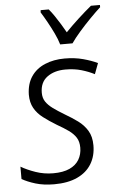

<svg xmlns="http://www.w3.org/2000/svg" viewBox="-55 -804 532 852"><g transform="rotate(-5 211.5 -377.5)"><path d="M152 10Q105 10 69 -1Q33 -12 9 -26V-81Q36 -65 73.5 -52Q111 -39 152 -39Q196 -39 224.5 -52Q253 -65 267 -88.5Q281 -112 281 -142Q281 -169 269.5 -187Q258 -205 237 -220Q216 -235 186 -252Q153 -272 127.5 -291.5Q102 -311 88 -336Q74 -361 74 -396Q75 -444 97 -476.5Q119 -509 158 -525.5Q197 -542 246 -542Q291 -542 328 -532Q365 -522 392 -509L374 -461Q349 -474 317 -483.5Q285 -493 245 -493Q196 -493 164 -469.5Q132 -446 132 -399Q132 -376 143 -359.5Q154 -343 174.5 -328Q195 -313 225 -295Q256 -277 282 -258Q308 -239 324 -212.5Q340 -186 340 -147Q340 -100 318.5 -64.5Q297 -29 255 -9.5Q213 10 152 10ZM232 -606Q225 -630 212 -657Q199 -684 184.5 -710Q170 -736 158 -755L159 -765H195Q207 -751 219.5 -732.5Q232 -714 244 -694.5Q256 -675 266 -657Q293 -685 324 -713.5Q355 -742 383 -765H423V-755Q404 -738 377.5 -711Q351 -684 326.5 -656Q302 -628 287 -606Z"/></g></svg>

Font: Noto Sans Display Light
Style: Italic
Weight: 300
Italic angle: -12°
Designer: Monotype Design Team
Foundry: Monotype Imaging Inc.
Version: Version 2.003